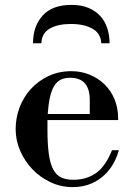

<svg xmlns="http://www.w3.org/2000/svg" viewBox="-20 -753 548 785"><path d="M174 -262V-225Q174 -164 179.5 -124Q185 -84 197.5 -60.5Q210 -37 230 -27.5Q250 -18 280 -18Q333 -18 372 -45Q411 -72 438 -139H466Q446 -68 396 -28Q346 12 277 12Q229 12 186.5 -8Q144 -28 112.5 -61Q81 -94 62.5 -136.5Q44 -179 44 -225Q44 -271 60 -313.5Q76 -356 106 -389Q136 -422 178 -442Q220 -462 272 -462Q312 -462 347 -447.5Q382 -433 408 -407.5Q434 -382 448.5 -346.5Q463 -311 463 -268V-262ZM347 -344Q347 -435 267 -435Q245 -435 229 -427.5Q213 -420 202 -402.5Q191 -385 184.5 -356.5Q178 -328 175 -287H347ZM115 -576Q115 -646 154.5 -689.5Q194 -733 272 -733Q312 -733 341 -721Q370 -709 389.5 -688Q409 -667 418.5 -638Q428 -609 428 -576H394Q392 -617 357.5 -636Q323 -655 270 -655Q217 -655 184 -636.5Q151 -618 149 -576Z"/></svg>

Font: Libre Bodoni
Style: Regular
Weight: 400
Designer: Pablo Impallari, Rodrigo Fuenzalida
Foundry: Pablo Impallari, Rodrigo Fuenzalida
Version: Version 1.001; ttfautohint (v1.5.65-e2d9)